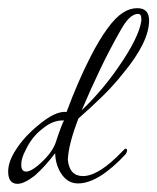

<svg xmlns="http://www.w3.org/2000/svg" viewBox="-27 -449 385 470"><path d="M16 1Q-7 1 -7 -29Q-7 -53 11 -81Q31 -113 65 -141Q108 -178 136 -175Q163 -248 194 -309Q238 -395 274 -418Q291 -429 309 -429Q338 -429 338 -399Q338 -346 274 -269Q252 -241 224.5 -214Q197 -187 165 -159Q153 -128 146.5 -103Q140 -78 139 -58Q143 -18 176 -18Q215 -18 273 -79Q278 -85 281 -85Q284 -85 284 -81Q284 -77 281 -72Q214 0 164 0Q140 0 125 -21Q109 -43 108 -74Q83 -41 58 -19Q32 1 16 1ZM173 -179Q224 -228 263 -285Q313 -357 319 -398V-403Q319 -415 311 -415Q291 -415 270 -378Q243 -331 219 -281Q195 -231 173 -179ZM37 -29Q48 -29 66 -44Q99 -72 109 -99Q125 -148 130 -154Q103 -156 76 -133Q51 -114 36 -82Q25 -62 25 -46Q25 -29 37 -29Z"/></svg>

Font: Passions Conflict
Style: Regular
Weight: 400
Designer: Robert E. Leuschke
Foundry: Robert E. Leuschke
Version: Version 1.010; ttfautohint (v1.8.3)